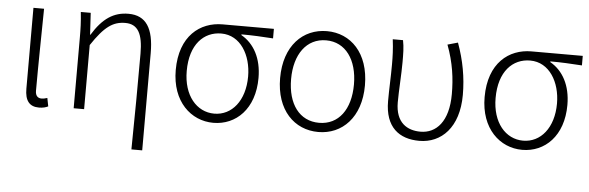

<svg xmlns="http://www.w3.org/2000/svg" viewBox="-48 -705 3259 1062"><g transform="rotate(5 1581.5 -174.0)"><path d="M178 13C201 13 217 8 229 2L220 -44C207 -40 198 -38 188 -38C168 -38 154 -50 154 -78C154 -225 157 -379 159 -534H100V-85C100 -19 125 13 178 13Z M708 199H768V-341C768 -478 725 -547 627 -547C546 -547 485 -508 427 -413H425L418 -534H363C369 -479 370 -438 370 -395V0H428V-356C499 -463 546 -495 614 -495C684 -495 712 -443 712 -333C712 -165 711 22 708 199Z M1146 13C1272 13 1374 -84 1374 -256C1374 -365 1330 -444 1259 -484V-488C1320 -488 1374 -485 1435 -481V-534H1150C1026 -534 914 -450 914 -260C914 -85 1022 13 1146 13ZM1147 -38C1049 -38 975 -124 975 -260C975 -408 1051 -483 1148 -483C1255 -483 1316 -377 1316 -259C1316 -124 1244 -38 1147 -38Z M1729 13C1861 13 1964 -88 1964 -266C1964 -446 1861 -547 1729 -547C1596 -547 1493 -446 1493 -266C1493 -88 1596 13 1729 13ZM1729 -38C1620 -38 1554 -127 1554 -266C1554 -403 1620 -496 1729 -496C1837 -496 1903 -403 1903 -266C1903 -127 1837 -38 1729 -38Z M2290 13C2412 13 2508 -80 2508 -261C2508 -358 2491 -451 2456 -547L2399 -531C2436 -433 2447 -346 2447 -260C2447 -107 2379 -38 2292 -38C2219 -38 2153 -75 2153 -189C2153 -253 2160 -345 2160 -412C2160 -457 2160 -496 2152 -534H2095C2102 -479 2103 -438 2103 -395C2103 -327 2099 -259 2099 -191C2099 -46 2178 13 2290 13Z M2861 13C2987 13 3089 -84 3089 -256C3089 -365 3045 -444 2974 -484V-488C3035 -488 3089 -485 3150 -481V-534H2865C2741 -534 2629 -450 2629 -260C2629 -85 2737 13 2861 13ZM2862 -38C2764 -38 2690 -124 2690 -260C2690 -408 2766 -483 2863 -483C2970 -483 3031 -377 3031 -259C3031 -124 2959 -38 2862 -38Z"/></g></svg>

Font: Noto Sans KR Light
Style: Regular
Weight: 300
Designer: Ryoko NISHIZUKA 西塚涼子 (kana, bopomofo & ideographs); Paul D. Hunt (Latin, Greek & Cyrillic); Sandoll Communications 산돌커뮤니
Foundry: Adobe
Version: Version 2.004;hotconv 1.0.118;makeotfexe 2.5.65603